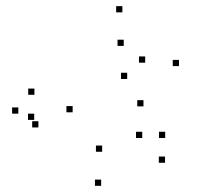

<svg xmlns="http://www.w3.org/2000/svg" viewBox="-20 -576 660 618"><path d="M511.2 -52.1V-72.1H491.2V-52.1ZM511.7 -131.9V-151.9H491.7V-131.9ZM437.8 -131.8V-151.8H417.8V-131.8ZM308.8 -87.5V-107.5H288.8V-87.5ZM213.8 -214.5V-234.5H193.8V-214.5ZM378.3 -428.2V-448.2H358.3V-428.2ZM447.3 -374.3V-394.3H427.3V-374.3ZM389.4 -321.8V-341.8H369.4V-321.8ZM90.8 -270.9V-290.9H70.8V-270.9ZM39 -210.2V-230.2H19V-210.2ZM103.6 -165.8V-185.8H83.6V-165.8ZM441.8 -233.6V-253.6H421.8V-233.6ZM556.1 -363.2V-383.2H536.1V-363.2ZM373.9 -536.2V-556.2H353.9V-536.2ZM90.1 -190.1V-210.1H70.1V-190.1ZM305.6 22.1V2.1H285.6V22.1Z"/></svg>

Font: Monaspace Radon Dots Var
Style: Regular
Weight: 400
Designer: Riley Cran and the Lettermatic Team
Version: Version 1.100 (Monaspace Radon Dots)